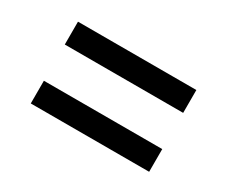

<svg xmlns="http://www.w3.org/2000/svg" viewBox="-61 -622 671 572"><g transform="rotate(30 274.5 -335.5)"><path d="M481.4 -194.8H74.2V-272.9H481.4ZM481.4 -397.5H74.2V-476.1H481.4Z"/></g></svg>

Font: MAUL
Style: Regular
Weight: 400
Designer: MAUL
Version: Version 1.0; 2020; ttfautohint (v1.8.3)